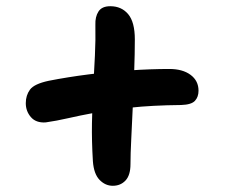

<svg xmlns="http://www.w3.org/2000/svg" viewBox="-20 -629 740 618"><path d="M127 -235Q96 -233 79.5 -252Q63 -271 63 -297Q63 -322 76.5 -340.5Q90 -359 137 -369Q198 -381 265 -389.5Q332 -398 399 -402.5Q466 -407 525 -407Q568 -407 593.5 -388Q619 -369 619 -337Q619 -317 607.5 -304.5Q596 -292 563 -291Q468 -290 400.5 -282.5Q333 -275 284.5 -266Q236 -257 199 -248.5Q162 -240 127 -235ZM343 -31Q319 -31 300.5 -50Q282 -69 279 -110Q275 -175 276 -233Q277 -291 280 -345Q283 -399 285.5 -450Q288 -501 287 -549Q286 -575 297 -592Q308 -609 335 -609Q371 -609 392.5 -583.5Q414 -558 414 -502Q414 -457 412 -401Q410 -345 407.5 -288Q405 -231 402.5 -182Q400 -133 400 -101Q400 -65 384 -48Q368 -31 343 -31Z"/></svg>

Font: Shantell Sans SemiBold
Style: Regular
Weight: 600
Designer: Stephen Nixon, Anya Danilova, Shantell Martin
Foundry: Arrow Type
Version: Version 1.011;[c5ecc13dd]